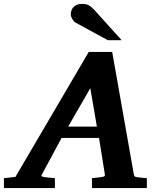

<svg xmlns="http://www.w3.org/2000/svg" viewBox="-73 -949 808 969"><path d="M382.8 -503.9 271 -310.1H416ZM391.1 0V-49.8Q398.9 -50.8 407 -51.5Q415 -52.2 421.9 -53.2Q429.7 -54.2 437 -55.2Q446.8 -56.2 452.1 -58.6Q457.5 -61 456.1 -69.8L426.8 -252.9H237.8L139.2 -69.8Q134.3 -62.5 138.2 -59.3Q142.1 -56.2 151.9 -55.2Q159.7 -54.2 168.5 -53.2Q175.8 -52.2 185.1 -51.5Q194.3 -50.8 204.1 -49.8V0H-53.2V-49.8L4.9 -56.2L375 -687H493.2L602.1 -70.8Q603.5 -61 607.2 -58.3Q610.8 -55.7 622.1 -54.2Q628.9 -53.7 636.7 -52.7Q643.6 -51.8 651.6 -51.3Q659.7 -50.8 668 -49.8V0ZM471.2 -746.1 309.1 -834.5Q303.7 -837.4 299.3 -842.5Q294.9 -847.7 291.5 -853.5Q288.1 -859.4 286.1 -865.5Q284.2 -871.6 284.2 -876.5Q284.2 -885.3 287.1 -894.8Q290 -904.3 296.6 -911.9Q303.2 -919.4 314.2 -924.3Q325.2 -929.2 341.3 -929.2Q351.6 -929.2 359.4 -927.7Q367.2 -926.3 374.3 -922.6Q381.3 -918.9 388.4 -912.8Q395.5 -906.7 404.3 -897.5L541 -746.1Z"/></svg>

Font: Charis SIL Phon
Style: Bold Italic
Weight: 700
Italic angle: -11°
Foundry: SIL International
Version: Version 5.000